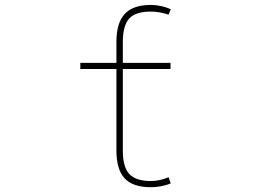

<svg xmlns="http://www.w3.org/2000/svg" viewBox="-20 -783 1040 790"><path d="M600.6 -12.7Q526.4 -12.7 492.7 -49.3Q459 -85.9 459 -163.1V-499H310.5V-524.4H459V-610.4Q459 -688.5 493.2 -725.6Q527.3 -762.7 600.6 -762.7Q642.6 -762.7 682.6 -745.1L673.8 -722.7Q635.7 -735.4 600.6 -735.4Q538.1 -735.4 511.7 -707Q485.4 -677.7 485.4 -610.4V-524.4H681.6V-499H485.4V-163.1Q485.4 -96.7 511.7 -67.4Q539.1 -38.1 600.6 -38.1Q635.7 -38.1 673.8 -53.7L682.6 -28.3Q642.6 -12.7 600.6 -12.7Z"/></svg>

Font: Mgen+ 1mn thin
Style: Regular
Weight: 100
Designer: [Source Han Sans]
Ryoko NISHIZUKA  (kana & ideographs); Paul D. Hunt (Latin, Greek & Cyrillic); Wenlong ZHANG  (bopomofo
Version: Version 1.059.20150602